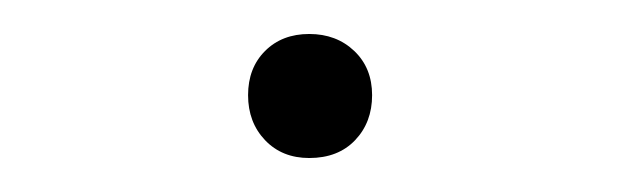

<svg xmlns="http://www.w3.org/2000/svg" viewBox="-20 -387 365 113"><path d="M126 -331Q126 -347 136 -357Q146 -367 162 -367Q178 -367 188.5 -357Q199 -347 199 -331Q199 -315 189 -304.5Q179 -294 162 -294Q146 -294 136 -304.5Q126 -315 126 -331Z"/></svg>

Font: LINE Seed JP_TTF Thin
Style: Regular
Weight: 250
Designer: LY Corporation & Fontrix & Fontworks
Version: Version 1.008